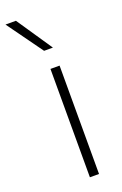

<svg xmlns="http://www.w3.org/2000/svg" viewBox="-194 -854 574 900"><g transform="rotate(-20 93.0 -404.0)"><path d="M89 0V-540.5H134.5V0ZM90 -630.5 -38 -808H14L134 -630.5Z"/></g></svg>

Font: Encode Sans Semi Expanded ExLight
Style: Regular
Weight: 275
Width: 6
Designer: Multiple Designers
Foundry: Impallari Type
Version: Version 2.000